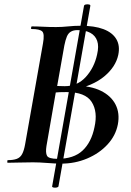

<svg xmlns="http://www.w3.org/2000/svg" viewBox="-20 -746 601 880"><path d="M219 108 365 -719Q366 -724 373.5 -725.5Q381 -727 388 -725.5Q395 -724 394 -719L248 108Q247 112 239.5 113.5Q232 115 225 113.5Q218 112 219 108ZM312 -333 325 -353Q395 -353 442 -330Q489 -307 509.5 -267Q530 -227 520 -175Q510 -124 472.5 -83.5Q435 -43 379.5 -19.5Q324 4 260 4Q235 4 197.5 1Q160 -2 131 -2Q98 -2 68 -1Q38 0 15 0Q13 0 13.5 -6Q14 -12 15 -12Q41 -12 57 -18Q73 -24 81.5 -40Q90 -56 95 -84L177 -547Q185 -591 173.5 -602Q162 -613 125 -613Q121 -613 122.5 -619Q124 -625 125 -625Q149 -625 177.5 -623.5Q206 -622 237 -622Q264 -622 292.5 -625Q321 -628 350 -628Q413 -628 454 -612.5Q495 -597 513 -567Q531 -537 522 -494Q510 -439 457.5 -395.5Q405 -352 312 -333ZM335 -608Q317 -608 305 -601Q293 -594 286.5 -578.5Q280 -563 275 -538L241 -346L209 -353Q238 -352 257 -351.5Q276 -351 277 -351Q335 -351 373.5 -393.5Q412 -436 425 -496Q434 -534 425.5 -558.5Q417 -583 394 -595.5Q371 -608 335 -608ZM244 -18Q318 -18 358.5 -56Q399 -94 413 -163Q429 -234 400 -279Q371 -324 285 -324Q275 -324 253.5 -323.5Q232 -323 206 -318L237 -330L193 -77Q188 -46 195.5 -32Q203 -18 244 -18Z"/></svg>

Font: Cormorant Infant Light
Style: Italic
Weight: 300
Italic angle: -10°
Designer: Christian Thalmann (Catharsis Fonts)
Foundry: Catharsis Fonts
Version: Version 4.001